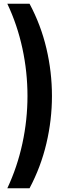

<svg xmlns="http://www.w3.org/2000/svg" viewBox="-20 -800 371 1020"><path d="M137 200H19Q72 87 99 -38Q126 -163 126 -290Q126 -418 99 -543Q72 -668 19 -780H137Q197 -668 226.5 -543Q256 -418 256 -290Q256 -163 226.5 -38Q197 87 137 200Z"/></svg>

Font: Von Semi
Style: Regular
Weight: 600
Version: Version 4.000; ttfautohint (v1.8.4.7-5d5b)